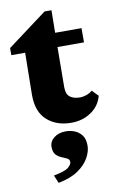

<svg xmlns="http://www.w3.org/2000/svg" viewBox="-97 -596 570 935"><g transform="rotate(-10 188.5 -129.0)"><path d="M380.9 -95.7Q368.2 -46.9 325.7 -18.1Q283.2 10.7 227.5 10.7Q154.3 10.7 107.9 -30.8Q61.5 -72.3 61.5 -155.3L64.5 -364.3H-3.9V-399.4L192.4 -545.9H226.6L224.6 -391.6L222.7 -165Q222.7 -130.9 241.2 -117.2Q259.8 -103.5 291 -103.5Q305.7 -103.5 322.3 -109.4Q338.9 -115.2 351.6 -126ZM177.7 -364.3V-434.6H355.5V-364.3ZM115.2 288.1 98.6 249Q155.3 238.3 171.9 224.1Q188.5 210 188.5 197.3Q188.5 184.6 176.8 178.7Q165 172.9 149.9 167Q134.8 161.1 123 148.4Q111.3 135.7 111.3 109.4Q111.3 83 134.3 64.9Q157.2 46.9 193.4 46.9Q214.8 46.9 235.8 55.2Q256.8 63.5 271 82Q285.2 100.6 285.2 133.8Q285.2 162.1 267.6 193.8Q250 225.6 212.9 251Q175.8 276.4 115.2 288.1Z"/></g></svg>

Font: Crimson Pro Black
Style: Regular
Weight: 900
Designer: Jacques Le Bailly
Foundry: Baron von Fonthausen
Version: Version 1.003